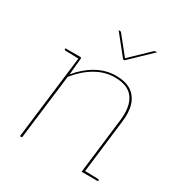

<svg xmlns="http://www.w3.org/2000/svg" viewBox="-163 -826 909 952"><g transform="rotate(30 291.0 -350.0)"><path d="M83 0 143 -490H146Q153 -490 152 -482L143 -388Q183 -438 236 -468Q289 -498 347 -498Q402 -498 435 -476Q468 -454 481 -413Q494 -372 486 -314L448 0H436L474 -314Q485 -397 454 -442.5Q423 -488 346 -488Q289 -488 236.5 -457.5Q184 -427 141 -373L95 0ZM445 0 447 -12 524 -10Q526 -10 528.5 -8.5Q531 -7 531 -5L530 0ZM146 -490 144 -478 67 -480Q65 -480 62.5 -481.5Q60 -483 60 -485L61 -490ZM464 -700 344 -585H336L244 -700H253Q257 -700 260 -696L341 -595L446 -696Q447 -697 449.5 -698.5Q452 -700 455 -700Z"/></g></svg>

Font: Aleo Thin
Style: Italic
Weight: 250
Italic angle: -7°
Designer: Alessio Laiso
Foundry: Alessio Laiso
Version: Version 2.001;gftools[0.9.29]